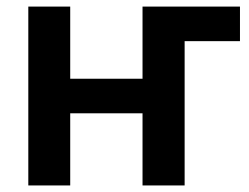

<svg xmlns="http://www.w3.org/2000/svg" viewBox="-20 -566 761 586"><path d="M712.4 -545.9V-440.4H543.5V0H415V-220.2H194.3V0H66.4V-545.9H194.3V-325.7H415V-545.9Z"/></svg>

Font: Inter Semi Bold
Style: Regular
Weight: 600
Designer: Rasmus Andersson
Foundry: rsms
Version: Version 4.000;git-e0f93cc